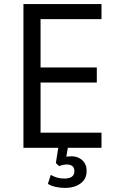

<svg xmlns="http://www.w3.org/2000/svg" viewBox="-20 -725 594 942"><path d="M95 0V-705H478V-631H179V-394H455V-320H179V-74H478V0ZM298 197Q277 197 253.5 192Q230 187 215 177L229 133Q243 141 259 146Q275 151 294 151Q320 151 332.5 142Q345 133 345 114Q345 98 335 90Q325 82 309 82Q301 82 290 84Q279 86 270 90L254 75L269 -20H316L303 59L282 50Q290 46 304 44Q318 42 333 42Q352 42 368.5 50.5Q385 59 395 74.5Q405 90 405 114Q405 141 391.5 159Q378 177 354 187Q330 197 298 197Z"/></svg>

Font: Nunito Sans 7pt Condensed
Style: Regular
Weight: 400
Width: 3
Designer: Vernon Adams
Foundry: Vernon Adams
Version: Version 3.101;gftools[0.9.27]